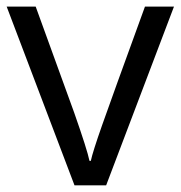

<svg xmlns="http://www.w3.org/2000/svg" viewBox="-20 -555 541 575"><path d="M203.1 0 0 -535.2H86.9L202.1 -217.8Q241.2 -106.4 248 -73.2H252Q257.3 -99.1 285.9 -180.4Q314.5 -261.7 414.1 -535.2H501L297.9 0Z"/></svg>

Font: f0_2797  
Style: Regular
Weight: 400
Foundry: Ascender Corporation
Version: Version 1.10